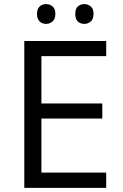

<svg xmlns="http://www.w3.org/2000/svg" viewBox="-20 -913 596 933"><path d="M496.1 0H98.1V-713.9H496.1V-640.1H181.2V-410.2H477.1V-336.9H181.2V-74.2H496.1ZM345.7 -845.7Q345.7 -870.6 358.4 -881.8Q371.1 -893.1 389.6 -893.1Q407.2 -893.1 420.9 -881.8Q434.6 -870.6 434.6 -845.7Q434.6 -820.3 420.9 -808.6Q407.2 -796.9 389.6 -796.9Q371.1 -796.9 358.4 -808.6Q345.7 -820.3 345.7 -845.7ZM159.7 -845.7Q160.2 -870.6 172.9 -881.8Q185.5 -893.1 204.1 -893.1Q222.7 -893.1 235.4 -881.8Q249 -870.6 249 -845.7Q249 -820.3 235.4 -808.6Q221.7 -796.9 204.1 -796.9Q185.5 -796.9 172.9 -808.6Q160.2 -820.3 159.7 -845.7Z"/></svg>

Font: OpenSans-Regular
Style: Regular
Weight: 400
Foundry: Ascender Corporation
Version: Version 1.10